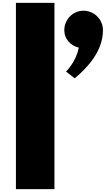

<svg xmlns="http://www.w3.org/2000/svg" viewBox="-20 -1306 731 1326"><path d="M90 0H356V-1286H90ZM556 -1232C484 -1232 424 -1172 424 -1097C424 -1037 467 -991 524 -977C506 -879 436 -812 436 -812L496 -765C590 -843 691 -957 691 -1097C691 -1172 631 -1232 556 -1232Z"/></svg>

Font: Hussar Dziwak
Style: Regular
Weight: 400
Version: Version 1.022